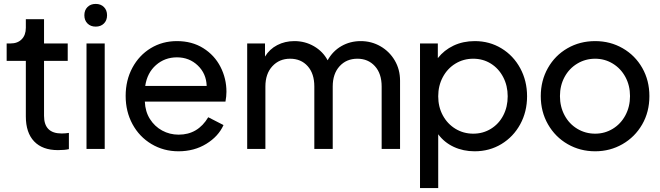

<svg xmlns="http://www.w3.org/2000/svg" viewBox="-20 -761 3373 981"><path d="M112 -166V-450H14V-539H34Q70 -539 91 -560.5Q112 -582 112 -619V-663H205V-539H326V-450H205V-169Q205 -79 295 -79Q314 -79 332 -82V1Q311 6 276 6Q197 6 154.5 -38.5Q112 -83 112 -166Z M422 -539H515V0H422ZM469 -741Q495 -741 511 -725Q527 -709 527 -683Q527 -657 511 -641Q495 -625 469 -625Q443 -625 427 -641Q411 -657 411 -683Q411 -709 427 -725Q443 -741 469 -741Z M622 -271Q622 -351 656.5 -415Q691 -479 750.5 -515Q810 -551 884 -551Q961 -551 1018.5 -515Q1076 -479 1106.5 -419.5Q1137 -360 1137 -292Q1137 -269 1132 -242H720Q722 -191 746 -153Q770 -115 808.5 -94Q847 -73 893 -73Q991 -73 1044 -162L1122 -122Q1096 -64 1034 -26Q972 12 892 12Q816 12 754 -25Q692 -62 657 -126.5Q622 -191 622 -271ZM1036 -322Q1034 -385 990.5 -426.5Q947 -468 884 -468Q822 -468 777 -428.5Q732 -389 722 -322Z M1243 -539H1334V-472Q1357 -510 1396.5 -530.5Q1436 -551 1484 -551Q1539 -551 1584.5 -524.5Q1630 -498 1654 -453Q1680 -500 1724.5 -525.5Q1769 -551 1823 -551Q1878 -551 1924 -524.5Q1970 -498 1997 -452Q2024 -406 2024 -349V0H1930V-319Q1930 -385 1895.5 -423Q1861 -461 1806 -461Q1750 -461 1715 -422.5Q1680 -384 1680 -319V0H1586V-319Q1586 -385 1552 -423Q1518 -461 1462 -461Q1407 -461 1371.5 -422.5Q1336 -384 1336 -319V0H1243Z M2126 -539H2217V-464Q2249 -505 2297.5 -528Q2346 -551 2406 -551Q2481 -551 2542 -514Q2603 -477 2638 -412.5Q2673 -348 2673 -269Q2673 -190 2638 -126Q2603 -62 2542 -25Q2481 12 2405 12Q2347 12 2298.5 -10.5Q2250 -33 2219 -75V200H2126ZM2398 -78Q2448 -78 2488.5 -103Q2529 -128 2551.5 -171.5Q2574 -215 2574 -269Q2574 -323 2551 -367Q2528 -411 2488 -436Q2448 -461 2398 -461Q2348 -461 2307 -436Q2266 -411 2242.5 -367Q2219 -323 2219 -269Q2219 -215 2242.5 -171.5Q2266 -128 2307 -103Q2348 -78 2398 -78Z M2743 -270Q2743 -349 2779.5 -413.5Q2816 -478 2879.5 -514.5Q2943 -551 3021 -551Q3098 -551 3161.5 -514.5Q3225 -478 3261.5 -414Q3298 -350 3298 -270Q3298 -189 3261 -125Q3224 -61 3160.5 -24.5Q3097 12 3021 12Q2944 12 2880.5 -24.5Q2817 -61 2780 -125.5Q2743 -190 2743 -270ZM3021 -78Q3070 -78 3111 -103Q3152 -128 3175.5 -172Q3199 -216 3199 -270Q3199 -324 3175.5 -367.5Q3152 -411 3111 -436Q3070 -461 3021 -461Q2971 -461 2929.5 -436Q2888 -411 2864.5 -367.5Q2841 -324 2841 -270Q2841 -216 2864.5 -172Q2888 -128 2929.5 -103Q2971 -78 3021 -78Z"/></svg>

Font: BLUETTI 2.0 Normal
Style: Normal
Weight: 400
Designer: Stijn de Vries
Foundry: tokotype
Version: Version 2.005;October 31, 2023;FontCreator 14.0.0.2814 64-bi